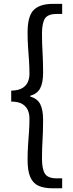

<svg xmlns="http://www.w3.org/2000/svg" viewBox="-20 -812 378 1001"><path d="M254.1 169.7Q210.5 169.7 181.4 156.9Q152.4 144 138.1 111.7Q123.8 79.3 123.8 21.6Q123.8 -19.4 126.2 -54.4Q128.6 -89.4 131.1 -123.2Q133.6 -157 133.6 -194.2Q133.6 -217 125.5 -236.7Q117.4 -256.5 97 -269.3Q76.7 -282.1 38.4 -282.5V-339.5Q76.7 -340.3 97 -353.1Q117.4 -365.9 125.5 -385.3Q133.6 -404.7 133.6 -425.9Q133.6 -464.4 131.1 -498.2Q128.6 -532 126.2 -567Q123.8 -602 123.8 -642Q123.8 -729.2 156.2 -760.5Q188.5 -791.7 254.1 -791.7H304.1V-739.2H275Q229.6 -739.2 214.3 -715.3Q198.9 -691.5 198.9 -637.2Q198.9 -586.1 201.8 -538.9Q204.7 -491.8 204.7 -434.3Q204.7 -380.5 189.6 -351.8Q174.5 -323.1 137.9 -312.7V-308.3Q174.5 -298.3 189.6 -269.3Q204.7 -240.3 204.7 -186.7Q204.7 -130 201.8 -82.5Q198.9 -35.1 198.9 15.8Q198.9 69.1 214.3 93.5Q229.6 117.8 275 117.8H304.1V169.7Z"/></svg>

Font: Noto Sans HK Thin
Style: Regular
Weight: 100
Designer: Ryoko NISHIZUKA 西塚涼子 (kana, bopomofo & ideographs); Paul D. Hunt (Latin, Greek & Cyrillic); Sandoll Communications 산돌커뮤니
Foundry: Adobe
Version: Version 2.004-H2;hotconv 1.0.118;makeotfexe 2.5.65603